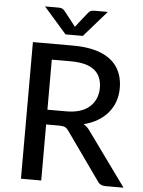

<svg xmlns="http://www.w3.org/2000/svg" viewBox="-60 -957 750 1005"><g transform="rotate(5 315.0 -455.0)"><path d="M627.5 0H532.5Q503.5 0 490.5 -22L313 -272Q305 -284 294.8 -289.2Q284.5 -294.5 264.5 -294.5H195V0H88.5V-718H296Q389 -718 447.8 -693.5Q506.5 -669 534.5 -624Q562.5 -579 562.5 -517.5Q562.5 -442 517.5 -388Q472.5 -334 390.5 -313Q410 -302 425 -280ZM292 -372Q374.5 -372 416.5 -410.2Q458.5 -448.5 458.5 -509.5Q458.5 -635 296 -635H195V-372ZM346 -773H255L135.5 -909.5H206.5Q213 -909.5 221.5 -907.5Q230 -905.5 237.5 -897Q294.5 -825.5 300.5 -816.5Q306.5 -825.5 363.5 -896.5Q371 -905.5 379.5 -907.5Q388 -909.5 394.5 -909.5H465.5Z"/></g></svg>

Font: Verano Sans Medium
Style: Regular
Weight: 500
Designer: Lukasz Dziedzic with Adam Twardoch and Botio Nikoltchev
Foundry: tyPoland Lukasz Dziedzic
Version: Version 3.001;December 28, 2019;FontCreator 12.0.0.2547 64-b